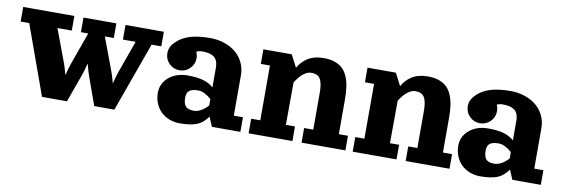

<svg xmlns="http://www.w3.org/2000/svg" viewBox="-42 -730 2975 1011"><g transform="rotate(10 1445.5 -224.0)"><path d="M19.5 -449.2H293V-371.1H216.3L282 -195.3Q290 -173.8 300.3 -134.3Q310.3 -173.8 317.9 -195.3L380.9 -371.1H341.8V-449.2H517.6V-371.1H469.7L535.6 -195.3Q543.7 -173.8 554 -134.3Q564.5 -176 571.3 -195.3L634.3 -371.1H566.4V-449.2H771.5V-371.1H719.7L585.9 0H478.5L425.8 -146.5Q416.3 -172.9 405.5 -214.8Q394.8 -172.6 385.3 -146.5L332.5 0H199.2L65.4 -371.1H19.5Z M1210.9 -294.2V-78.1H1259.8V0H1107.7L1085.9 -50.8Q1061 -15.1 1028.2 -2Q995.4 11.2 936.5 11.2Q906 11.2 879.8 0.6Q853.5 -10 835.1 -28.3Q816.7 -46.6 806.3 -72.3Q795.9 -97.9 795.9 -127.2Q795.9 -177.7 835.4 -211.1Q875 -244.4 936.5 -244.4Q986.1 -244.4 1018.6 -235Q1051 -225.6 1074.2 -205.1V-308.6Q1074.2 -330.6 1068.2 -345.3Q1062.3 -360.1 1050.3 -368Q1038.3 -376 1023.4 -379.2Q1008.5 -382.3 987.8 -382.3Q971.2 -382.3 957.8 -375.2Q965.3 -359.4 965.3 -341.8Q965.3 -309.3 942.5 -286.5Q919.7 -263.7 887.2 -263.7Q854.7 -263.7 831.9 -286.5Q809.1 -309.3 809.1 -341.8Q809.1 -358.4 815.6 -373Q822 -387.7 833.5 -398.7Q843.3 -408.9 853.8 -417.1Q864.3 -425.3 880.2 -433.5Q896.2 -441.7 915 -447Q933.8 -452.4 960.1 -455.7Q986.3 -459 1017.6 -459Q1058.1 -459 1093.8 -447Q1129.4 -435.1 1155.3 -413.8Q1181.2 -392.6 1196 -361.6Q1210.9 -330.6 1210.9 -294.2ZM1074.2 -108.4V-142.1Q1059.1 -156.5 1040.2 -166.4Q1021.2 -176.3 1005.1 -176.3Q970.5 -176.3 956.3 -164.7Q942.1 -153.1 942.1 -127.2Q942.1 -96.2 954.3 -81.5Q966.6 -66.9 999.8 -66.9Q1018.6 -66.9 1038.9 -79Q1059.3 -91.1 1074.2 -108.4Z M1626 -459Q1660.2 -459 1685.8 -449.7Q1711.4 -440.4 1727.8 -424.2Q1744.1 -408 1754.3 -382.9Q1764.4 -357.9 1768.4 -329.2Q1772.5 -300.5 1772.5 -263.7V-78.1H1821.3V0H1586.9V-78.1H1635.7V-273.4Q1635.7 -312 1628.8 -333.5Q1621.8 -355 1608.8 -363Q1595.7 -371.1 1573.2 -371.1Q1552.7 -371.1 1531.2 -353.8Q1509.8 -336.4 1490.5 -305.4L1489.3 -78.1H1538.1V0H1303.7V-78.1H1352.5V-371.1H1303.7V-449.2H1455.3L1489.5 -383.1Q1498.5 -399.4 1510.4 -412.5Q1522.2 -425.5 1538.7 -436.4Q1555.2 -447.3 1577.4 -453.1Q1599.6 -459 1626 -459Z M2182.6 -459Q2216.8 -459 2242.4 -449.7Q2268.1 -440.4 2284.4 -424.2Q2300.8 -408 2310.9 -382.9Q2321 -357.9 2325.1 -329.2Q2329.1 -300.5 2329.1 -263.7V-78.1H2377.9V0H2143.6V-78.1H2192.4V-273.4Q2192.4 -312 2185.4 -333.5Q2178.5 -355 2165.4 -363Q2152.3 -371.1 2129.9 -371.1Q2109.4 -371.1 2087.9 -353.8Q2066.4 -336.4 2047.1 -305.4L2045.9 -78.1H2094.7V0H1860.4V-78.1H1909.2V-371.1H1860.4V-449.2H2012L2046.1 -383.1Q2055.2 -399.4 2067 -412.5Q2078.9 -425.5 2095.3 -436.4Q2111.8 -447.3 2134 -453.1Q2156.2 -459 2182.6 -459Z M2817.4 -294.2V-78.1H2866.2V0H2714.1L2692.4 -50.8Q2667.5 -15.1 2634.6 -2Q2601.8 11.2 2543 11.2Q2512.5 11.2 2486.2 0.6Q2460 -10 2441.5 -28.3Q2423.1 -46.6 2412.7 -72.3Q2402.3 -97.9 2402.3 -127.2Q2402.3 -177.7 2441.9 -211.1Q2481.4 -244.4 2543 -244.4Q2592.5 -244.4 2625 -235Q2657.5 -225.6 2680.7 -205.1V-308.6Q2680.7 -330.6 2674.7 -345.3Q2668.7 -360.1 2656.7 -368Q2644.8 -376 2629.9 -379.2Q2615 -382.3 2594.2 -382.3Q2577.6 -382.3 2564.2 -375.2Q2571.8 -359.4 2571.8 -341.8Q2571.8 -309.3 2549 -286.5Q2526.1 -263.7 2493.7 -263.7Q2461.2 -263.7 2438.4 -286.5Q2415.5 -309.3 2415.5 -341.8Q2415.5 -358.4 2422 -373Q2428.5 -387.7 2439.9 -398.7Q2449.7 -408.9 2460.2 -417.1Q2470.7 -425.3 2486.7 -433.5Q2502.7 -441.7 2521.5 -447Q2540.3 -452.4 2566.5 -455.7Q2592.8 -459 2624 -459Q2664.6 -459 2700.2 -447Q2735.8 -435.1 2761.7 -413.8Q2787.6 -392.6 2802.5 -361.6Q2817.4 -330.6 2817.4 -294.2ZM2680.7 -108.4V-142.1Q2665.5 -156.5 2646.6 -166.4Q2627.7 -176.3 2611.6 -176.3Q2576.9 -176.3 2562.7 -164.7Q2548.6 -153.1 2548.6 -127.2Q2548.6 -96.2 2560.8 -81.5Q2573 -66.9 2606.2 -66.9Q2625 -66.9 2645.4 -79Q2665.8 -91.1 2680.7 -108.4Z"/></g></svg>

Font: Orelega One
Style: Regular
Weight: 400
Version: Version 1.1 ; ttfautohint (v1.8.3)